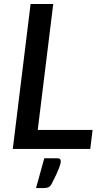

<svg xmlns="http://www.w3.org/2000/svg" viewBox="-20 -740 520 954"><path d="M43.5 0ZM167.5 -94.5H440L428.5 0H43.5L132 -720H244.5ZM265.5 46.5Q275.5 46.5 278.8 51Q282 55.5 282 60.5Q282 66 280 74.5Q278 83 273 96.2Q268 109.5 259 128.5Q250 147.5 236.5 174Q229.5 186.5 220.2 190.5Q211 194.5 197 194.5H159L200 46.5Z"/></svg>

Font: Lato Semibold
Style: Italic
Weight: 600
Italic angle: -7°
Designer: Lukasz Dziedzic
Foundry: tyPoland Lukasz Dziedzic
Version: Version 2.006; 2014-01-15